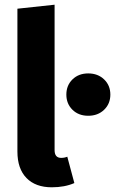

<svg xmlns="http://www.w3.org/2000/svg" viewBox="-20 -779 489 816"><path d="M54 -135V-742L212 -759V-141Q212 -108 240 -108Q254 -108 266 -113L296 -1Q255 17 200 17Q131 17 92.5 -22.5Q54 -62 54 -135ZM449 -377Q449 -338 422.5 -312.5Q396 -287 355 -287Q314 -287 288 -312.5Q262 -338 262 -377Q262 -416 288 -441.5Q314 -467 355 -467Q396 -467 422.5 -441.5Q449 -416 449 -377Z"/></svg>

Font: Fira Sans BGR
Style: Bold
Weight: 700
Designer: bBox Type GmbH & Carrois Corporate GbR & Edenspiekermann AG
Foundry: bBox Type GmbH & Carrois Corporate GbR & Edenspiekermann AG
Version: Version 4.301